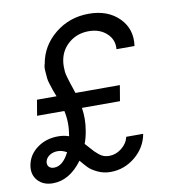

<svg xmlns="http://www.w3.org/2000/svg" viewBox="-81 -780 762 860"><g transform="rotate(-10 300.0 -350.0)"><path d="M73 -300 85 -371H174Q166 -390 163 -399.5Q160 -409 153.5 -428.5Q147 -448 146.5 -458Q146 -468 144 -489Q142 -510 147 -523Q161 -604 226.5 -657Q292 -710 380 -710Q466 -710 517 -659Q568 -608 557 -532H475Q479 -575 447.5 -604Q416 -633 366 -633Q314 -633 276.5 -602Q239 -571 231 -522Q229 -510 229 -496.5Q229 -483 230 -473Q231 -463 235.5 -447.5Q240 -432 242.5 -424Q245 -416 251.5 -397Q258 -378 260 -371H462L450 -300H277Q285 -249 276 -197Q271 -165 261 -139Q267 -133 279 -119Q291 -105 297.5 -98.5Q304 -92 315 -83Q326 -74 337 -70.5Q348 -67 361 -67Q391 -67 417 -87.5Q443 -108 450 -138H527Q516 -77 466.5 -36Q417 5 354 5Q323 5 296.5 -7.5Q270 -20 257 -33Q244 -46 225 -69Q167 10 91 10Q47 10 22.5 -17.5Q-2 -45 5 -86Q13 -133 53.5 -163Q94 -193 149 -193Q176 -193 198 -185Q199 -186 199 -189Q209 -247 197 -300ZM108 -58Q148 -58 177 -116Q156 -128 136 -128Q114 -128 98 -117Q82 -106 79 -89Q77 -75 85 -66.5Q93 -58 108 -58Z"/></g></svg>

Font: CommitMono
Style: Italic
Weight: 400
Monospace: yes
Designer: Eigil Nikolajsen
Foundry: Eigil Nikolajsen
Version: Version 1.143